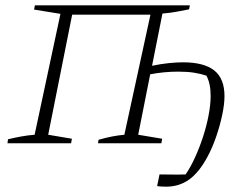

<svg xmlns="http://www.w3.org/2000/svg" viewBox="-20 -538 942 721"><path d="M8 0 10 -15Q35 -21 59.5 -25.5Q84 -30 110 -32L207 -486L108 -502L111 -518H693L690 -503Q669 -499 646 -494.5Q623 -490 590 -487L551 -291Q584 -298 614 -301Q644 -304 667 -304Q746 -304 784.5 -273.5Q823 -243 823 -177Q823 -147 814.5 -106.5Q806 -66 791.5 -24Q777 18 759 51Q728 109 690.5 136Q653 163 604 163Q596 163 587 162.5Q578 162 570 161L579 117Q602 117 626.5 117.5Q651 118 677 117Q695 91 712 54Q729 17 742.5 -24.5Q756 -66 763.5 -106Q771 -146 771 -178Q771 -225 755 -254Q734 -261 708.5 -265Q683 -269 650 -269Q623 -269 596.5 -266.5Q570 -264 544 -259L499 -32L589 -17L586 0H348L350 -13Q401 -28 447 -32L545 -483H251L161 -32L250 -17L247 0Z"/></svg>

Font: Piazzolla SC ExtraLight
Style: Italic
Weight: 200
Italic angle: -11.3°
Designer: Juan Pablo del Peral
Foundry: Huerta Tipografica
Version: Version 1.330